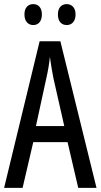

<svg xmlns="http://www.w3.org/2000/svg" viewBox="-20 -915 490 935"><path d="M99 -845C99 -810 118 -793 142 -793C166 -793 184 -810 184 -845C184 -878 166 -895 142 -895C118 -895 99 -879 99 -845ZM262 -845C262 -810 280 -793 305 -793C329 -793 348 -810 348 -845C348 -878 329 -895 305 -895C281 -895 262 -879 262 -845ZM361 0H450L274 -714H173L0 0H90L142 -223H309ZM240 -535 293 -301H155L206 -536C214 -571 220 -607 223 -638C227 -607 233 -572 240 -535Z"/></svg>

Font: Noto Sans Arabic ExtCond
Style: Regular
Weight: 400
Width: 2
Designer: Monotype Design Team, Nadine Chahine, Nizar Qandah and Khaled Hosny
Foundry: Monotype Imaging Inc.
Version: Version 2.012